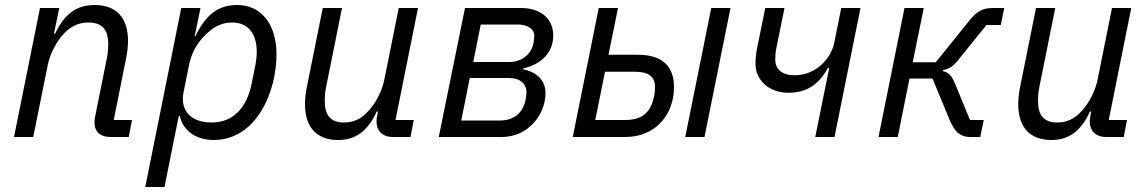

<svg xmlns="http://www.w3.org/2000/svg" viewBox="-20 -548 4592 768"><path d="M113 0 171 -288C179 -329 205 -383 239 -417C267 -445 297 -458 334 -458C389 -458 413 -429 413 -371C413 -359 412 -338 408 -318L360 -79C358 -69 358 -64 358 -58C358 -18 384 0 422 0H495L508 -68H435L485 -318C490 -343 492 -366 492 -385C492 -474 448 -528 359 -528C285 -528 237 -491 201 -414H196L217 -516H140L36 0Z M561 200H638L695 -84H699C714 -19 772 12 834 12C1005 12 1086 -179 1086 -331C1086 -453 1023 -528 929 -528C853 -528 804 -490 762 -404H759L782 -516H705ZM827 -58C735 -58 701 -114 714 -178L735 -283C745 -335 767 -374 800 -407C830 -437 863 -458 908 -458C977 -458 1007 -408 1007 -341C1007 -324 1005 -307 1002 -290L987 -215C967 -115 911 -58 827 -58Z M1271 -516 1207 -198C1202 -173 1200 -150 1200 -131C1200 -42 1244 12 1332 12C1403 12 1451 -24 1487 -102H1492L1490 -92C1487 -78 1486 -70 1486 -63C1486 -26 1508 0 1552 0H1622L1635 -68H1562L1652 -516H1575L1517 -228C1509 -189 1486 -137 1449 -99C1422 -71 1392 -58 1356 -58C1301 -58 1279 -88 1279 -145C1279 -157 1280 -178 1284 -198L1348 -516Z M1735 0H1987C2093 0 2162 -90 2162 -176C2162 -226 2127 -261 2071 -271L2072 -274C2143 -290 2193 -336 2193 -406C2193 -473 2143 -516 2064 -516H1840ZM1825 -66 1859 -236H2015C2060 -236 2086 -214 2086 -177C2086 -170 2084 -156 2081 -143C2070 -96 2035 -66 1979 -66ZM1873 -300 1903 -450H2051C2090 -450 2117 -432 2117 -406C2117 -399 2116 -387 2114 -376C2104 -325 2061 -300 2017 -300Z M2271 0H2481C2605 0 2676 -93 2676 -199C2676 -281 2632 -329 2531 -329H2414L2452 -516H2375ZM2361 -68 2400 -261H2519C2577 -261 2600 -240 2600 -200C2600 -186 2599 -172 2594 -153C2580 -95 2544 -68 2481 -68ZM2721 0H2798L2902 -516H2825Z M3241 0H3318L3422 -516H3345L3317 -377C3306 -320 3249 -247 3158 -247C3108 -247 3081 -271 3081 -310C3081 -323 3082 -339 3086 -359L3118 -516H3041L3009 -359C3004 -334 3002 -312 3002 -292C3002 -232 3051 -177 3134 -177C3208 -177 3256 -211 3292 -277H3297Z M3494 0H3571L3618 -234H3710L3777 -72C3797 -24 3817 0 3863 0H3901L3915 -68H3860L3802 -209C3787 -246 3775 -258 3751 -264L3752 -268C3776 -272 3791 -281 3812 -307L3926 -448H3983L3997 -516H3951C3913 -516 3889 -504 3861 -470L3723 -299H3631L3675 -516H3598Z M4124 -516 4060 -198C4055 -173 4053 -150 4053 -131C4053 -42 4097 12 4185 12C4256 12 4304 -24 4340 -102H4345L4343 -92C4340 -78 4339 -70 4339 -63C4339 -26 4361 0 4405 0H4475L4488 -68H4415L4505 -516H4428L4370 -228C4362 -189 4339 -137 4302 -99C4275 -71 4245 -58 4209 -58C4154 -58 4132 -88 4132 -145C4132 -157 4133 -178 4137 -198L4201 -516Z"/></svg>

Font: LVC Sans
Style: Italic
Weight: 400
Italic angle: -11.31°
Designer: Mike Abbink, Paul van der Laan, Pieter van Rosmalen
Foundry: Bold Monday
Version: Version 3.0